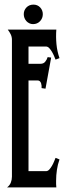

<svg xmlns="http://www.w3.org/2000/svg" viewBox="-20 -812 289 832"><path d="M10.7 0Q22 -8.3 26.9 -20.8Q31.7 -33.2 31.7 -46.4V-639.6Q31.7 -652.3 26.4 -663.3Q21 -674.3 13.7 -683.6H224.1Q221.7 -652.8 224.6 -621.3Q227.5 -589.8 237.8 -560.1L220.7 -553.7Q218.3 -559.6 214.4 -569.1Q210.4 -578.6 205.1 -587.6Q199.7 -596.7 193.4 -603.5Q187 -610.4 179.2 -610.4H103.5V-535.6H155.8Q168.5 -535.6 175.8 -544.4Q183.1 -553.2 186.5 -564.5L201.7 -562.5L177.2 -427.7L160.2 -430.2Q160.6 -435.1 160.2 -440.7Q159.7 -446.3 158 -451.4Q156.2 -456.5 152.6 -460Q148.9 -463.4 142.6 -463.4H103.5V-70.3H179.2Q187 -70.3 193.4 -77.1Q199.7 -84 205.1 -93.3Q210.4 -102.5 214.4 -112.3Q218.3 -122.1 220.7 -127.9L237.8 -121.1Q230 -99.1 226.6 -75.7Q223.1 -52.2 223.1 -28.8Q223.1 -21.5 223.1 -14.2Q223.1 -6.8 224.1 0ZM83 -750.5Q83 -767.6 94.7 -779.8Q106.4 -792 125 -792Q142.6 -792 154.1 -779.8Q165.5 -767.6 165.5 -750.5Q165.5 -732.9 153.6 -720.2Q141.6 -707.5 123 -707.5Q114.3 -707.5 106.9 -711.2Q99.6 -714.8 94.2 -720.7Q88.9 -726.6 85.9 -734.4Q83 -742.2 83 -750.5Z"/></svg>

Font: XAYAX
Style: Regular
Weight: 400
Designer: Peter Wiegel
Foundry: Peter Wiegel
Version: Version 1.000 2009 initial release